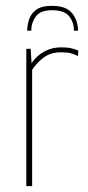

<svg xmlns="http://www.w3.org/2000/svg" viewBox="-20 -637 300 657"><path d="M158 -617Q207 -617 227 -591.5Q247 -566 247 -532H233Q233 -561 216.5 -581.5Q200 -602 158 -602Q118 -602 102.5 -580.5Q87 -559 87 -532H73Q73 -549 79 -569Q85 -589 103 -603Q121 -617 158 -617ZM70 0V-470H85L88 -421Q105 -446 131 -460.5Q157 -475 189 -475Q211 -475 223.5 -472Q236 -469 248 -464L247 -445Q234 -452 221.5 -455Q209 -458 189 -458Q154 -458 130 -440.5Q106 -423 90 -398V0Z"/></svg>

Font: Smooch Sans Thin
Style: Regular
Weight: 100
Designer: Robert E. Leuschke
Foundry: Robert E. Leuschke
Version: Version 1.010